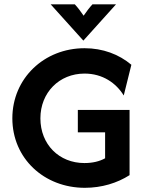

<svg xmlns="http://www.w3.org/2000/svg" viewBox="-20 -862 679 894"><path d="M368.1 -672.9 520.1 -841.7H410.4C395.1 -825 383.3 -809 369.4 -788.9C355.6 -809 343.8 -825 328.5 -841.7H216ZM375 12.5C453.5 12.5 525.7 -9.7 583.3 -46.5V-350H342.4V-245.8H469.4V-125C443.1 -110.4 411.1 -102.8 372.9 -102.8C255.6 -102.8 168.1 -188.9 168.1 -311.1C168.1 -430.6 255.6 -519.4 373.6 -519.4C458.3 -519.4 520.8 -475 556.2 -417.4L591.7 -560.4C534 -609 459 -637.5 373.6 -637.5C185.4 -637.5 37.5 -497.2 37.5 -311.1C37.5 -124.3 185.4 12.5 375 12.5Z"/></svg>

Font: Afacad
Style: Bold
Weight: 700
Designer: Kristian Moeller
Foundry: Dicotype
Version: Version 1.000